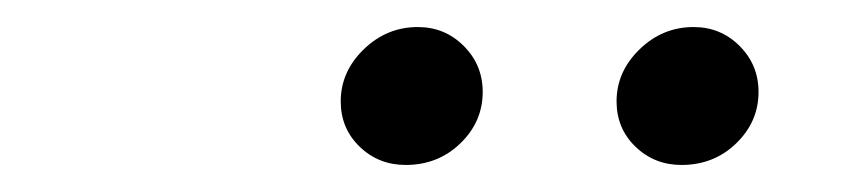

<svg xmlns="http://www.w3.org/2000/svg" viewBox="-20 -731 640 142"><path d="M280 -609Q260 -609 246 -622.5Q232 -636 232 -656Q232 -678 249 -694.5Q266 -711 289 -711Q309 -711 323 -697Q337 -683 337 -663Q337 -641 320.5 -625Q304 -609 280 -609ZM484 -609Q464 -609 450 -622.5Q436 -636 436 -656Q436 -678 453 -694.5Q470 -711 493 -711Q513 -711 527 -697Q541 -683 541 -663Q541 -641 524.5 -625Q508 -609 484 -609Z"/></svg>

Font: Red Hat Text VF
Style: Italic
Weight: 400
Italic angle: -12°
Designer: Pentagram, MCKL
Foundry: Pentagram, MCKL
Version: Version 1.023